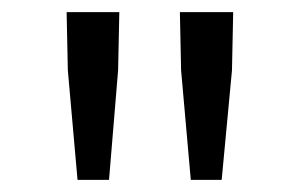

<svg xmlns="http://www.w3.org/2000/svg" viewBox="-20 -790 496 317"><path d="M108 -493H160L175 -674L177 -770H90L92 -674ZM295 -493H346L363 -674L365 -770H277L279 -674Z"/></svg>

Font: Noto Sans JP DemiLight
Style: Regular
Weight: 350
Designer: Ryoko NISHIZUKA 西塚涼子 (kana, bopomofo & ideographs); Paul D. Hunt (Latin, Greek & Cyrillic); Sandoll Communications 산돌커뮤니
Foundry: Adobe
Version: Version 2.004;hotconv 1.0.118;makeotfexe 2.5.65603